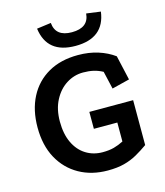

<svg xmlns="http://www.w3.org/2000/svg" viewBox="-121 -900 868 1012"><g transform="rotate(-15 313.0 -394.5)"><path d="M565.8 -58.5Q533.8 -35.8 501.8 -17.8Q469.8 0.2 431.9 10.2Q394 20.2 342 20.2Q254.2 20.2 186.5 -17.8Q118.8 -55.8 80.2 -126.2Q41.8 -196.8 41.8 -294.2Q41.8 -389.2 78.4 -459.9Q115 -530.5 183.1 -569.5Q251.2 -608.5 345.8 -608.5Q405 -608.5 454.8 -592.8Q504.5 -577 542.5 -549.2L573 -414.8L477 -390.8L454.5 -488Q430 -501.2 404.8 -507Q379.5 -512.8 348.2 -512.8Q299 -512.8 257.1 -486.2Q215.2 -459.8 189.4 -410.6Q163.5 -361.5 163.5 -294.2Q163.5 -226 186.4 -178.1Q209.2 -130.2 249.4 -105.1Q289.5 -80 340.5 -80Q376 -80 402.2 -87.1Q428.5 -94.2 454.8 -107.8V-211.2H326.8V-303.5H565.8ZM347.5 -658.2Q193 -658.2 174.2 -798.5L252 -809Q258.5 -732.8 347.5 -732.8Q438.8 -732.8 444.8 -809L522.5 -798.5Q503.8 -658.2 347.5 -658.2Z"/></g></svg>

Font: Podkova VF Beta
Style: Regular
Weight: 400
Designer: Ilya Yudin
Foundry: Cyreal (www.cyreal.org)
Version: Version 2.100